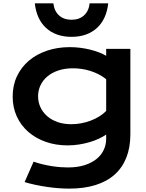

<svg xmlns="http://www.w3.org/2000/svg" viewBox="-20 -868 875 1147"><path d="M180.7 97.7Q208 107.4 236.3 114Q264.6 120.6 291.3 124.8Q317.9 128.9 342.3 130.6Q366.7 132.3 385.7 132.3Q443.4 132.3 486.1 118.4Q528.8 104.5 557.4 81.1Q585.9 57.6 600.1 26.6Q614.3 -4.4 614.3 -39.1V-64Q595.7 -51.3 570.8 -39.6Q545.9 -27.8 516.1 -19Q486.3 -10.3 452.9 -4.9Q419.4 0.5 383.8 0.5Q313 0.5 252.9 -20.8Q192.9 -42 148.9 -80.3Q105 -118.7 80.3 -172.4Q55.7 -226.1 55.7 -291.5Q55.7 -358.4 81.5 -412.8Q107.4 -467.3 153.1 -505.9Q198.7 -544.4 261.2 -565.4Q323.7 -586.4 397 -586.4Q428.2 -586.4 459 -582.5Q489.7 -578.6 517.8 -571.8Q545.9 -564.9 570.6 -555.4Q595.2 -545.9 614.3 -534.7V-576.2H758.8V-65.9Q758.8 12.7 734.9 73.2Q710.9 133.8 664.8 175Q618.7 216.3 550.3 237.5Q481.9 258.8 393.6 258.8Q361.8 258.8 327.6 256.1Q293.5 253.4 259 248.3Q224.6 243.2 191.2 236.1Q157.7 229 127 219.7ZM207.5 -293Q207.5 -258.3 221.4 -227.8Q235.4 -197.3 261.2 -174.6Q287.1 -151.9 323.7 -138.9Q360.4 -126 406.2 -126Q436 -126 465.6 -131.6Q495.1 -137.2 522.2 -147.5Q549.3 -157.7 573 -172.4Q596.7 -187 614.3 -205.1V-395Q592.3 -412.6 567.9 -424.8Q543.5 -437 518.1 -444.8Q492.7 -452.6 466.8 -456.3Q440.9 -460 416.5 -460Q366.7 -460 327.9 -446.8Q289.1 -433.6 262.5 -410.9Q235.8 -388.2 221.7 -357.9Q207.5 -327.6 207.5 -293ZM407.2 -647.9Q358.9 -647.9 320.6 -661.9Q282.2 -675.8 254.4 -701.7Q226.6 -727.5 209.7 -764.6Q192.9 -801.8 188 -848.1H298.8Q304.2 -801.8 332.8 -775.9Q361.3 -750 407.2 -750Q453.1 -750 481.7 -775.9Q510.3 -801.8 515.6 -848.1H626.5Q621.6 -801.8 604.7 -764.6Q587.9 -727.5 560.1 -701.7Q532.2 -675.8 493.9 -661.9Q455.6 -647.9 407.2 -647.9Z"/></svg>

Font: Krona One
Style: Regular
Weight: 400
Version: Version 1.003